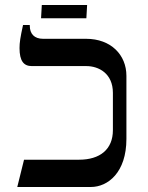

<svg xmlns="http://www.w3.org/2000/svg" viewBox="-20 -747 590 767"><path d="M144 -674H325L328 -727H147ZM49 0H343C411 0 485 -58 485 -192V-444C485 -528 423 -592 324 -592H152C117 -592 99 -612 99 -644V-647H72C61 -597 58 -577 58 -555C58 -503 75 -483 107 -483H325C374 -483 431 -454 431 -376V-227C431 -150 379 -109 296 -109H76Z"/></svg>

Font: Noto Serif Hebrew
Style: Regular
Weight: 400
Designer: Monotype Design Team
Foundry: Monotype Imaging Inc.
Version: Version 1.901